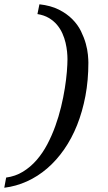

<svg xmlns="http://www.w3.org/2000/svg" viewBox="-68 -738 506 902"><path d="M347.2 -443.8Q347.2 -360.8 333.3 -287.1Q319.3 -213.4 294.2 -150.4Q269 -87.4 233.2 -35.9Q197.3 15.6 153.6 53.2Q109.9 90.8 58.8 114Q7.8 137.2 -47.9 144L-39.1 96.2Q4.4 90.3 39.8 68.6Q75.2 46.9 103.8 14.2Q132.3 -18.6 154.1 -59.8Q175.8 -101.1 191.9 -145.8Q208 -190.4 219 -236.1Q230 -281.7 236.6 -323.5Q243.2 -365.2 246.1 -400.6Q249 -436 249 -460Q249 -475.1 247.1 -495.1Q245.1 -515.1 240 -537.1Q234.9 -559.1 225.1 -581.1Q215.3 -603 199.7 -621.6Q184.1 -640.1 161.4 -653.6Q138.7 -667 107.9 -671.9L117.2 -717.8Q170.4 -711.9 208.3 -692.9Q246.1 -673.8 271.7 -647.9Q297.4 -622.1 312.3 -591.8Q327.1 -561.5 335 -533.2Q342.8 -504.9 345 -481Q347.2 -457 347.2 -443.8Z"/></svg>

Font: Charis SIL Viet
Style: Italic
Weight: 400
Italic angle: -11°
Foundry: SIL International
Version: Version 5.000